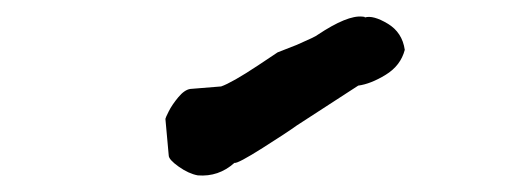

<svg xmlns="http://www.w3.org/2000/svg" viewBox="-20 -646 640 231"><path d="M218 -435Q207 -437 195 -445.5Q183 -454 183 -459L179 -503Q179 -504 183 -512Q187 -520 194.5 -529Q202 -538 209 -539L246 -542Q252 -544 263.5 -550.5Q275 -557 291.5 -568Q308 -579 314 -583L337 -592Q360 -602 362 -604Q398 -628 416 -626Q419 -626 419 -625Q429 -628 446.5 -617.5Q464 -607 467 -586Q462 -567 444 -556Q426 -545 411 -543L337 -495Q326 -487 296 -468Q266 -449 262 -450Q243 -433 218 -435Z"/></svg>

Font: Excalifont
Style: Regular
Weight: 400
Designer: Your Own Font Foundry (Virgil); Ján Filípek / DizajnDesign (Excalifont, modifications)
Foundry: Your Own Font Foundry (Virgil); Ján Filípek / DizajnDesign (Excalifont, modifications)
Version: Version 1.000;Glyphs 3.2 (3227)